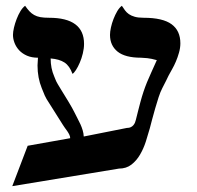

<svg xmlns="http://www.w3.org/2000/svg" viewBox="-20 -637 675 657"><path d="M560.1 -384.3Q557.6 -379.9 556.9 -378.4Q556.2 -377 554.4 -373.3Q552.7 -369.6 548.6 -361.3Q544.4 -353 535.2 -335Q528.8 -322.8 522.7 -304.2Q516.6 -285.6 511 -265.9Q505.4 -246.1 500.5 -228Q495.6 -210 492.7 -198.2Q486.8 -176.8 479 -152.6Q471.2 -128.4 459.2 -107.9Q447.3 -87.4 429.7 -73.7Q412.1 -60.1 387.2 -60.1L22 0L74.7 -138.2L220.2 -164.1Q220.2 -169.9 217.3 -176Q214.4 -182.1 210.2 -188.2Q206.1 -194.3 201.9 -199.7Q197.8 -205.1 195.3 -209.5Q184.1 -228 151.9 -278.3Q143.6 -291 139.4 -298.1Q135.3 -305.2 133.1 -310.3Q130.9 -315.4 128.9 -320.6Q127 -325.7 123 -335Q108.4 -370.6 108.4 -413.1Q108.4 -421.9 109.9 -439.5Q88.4 -439.5 72.3 -446.5Q56.2 -453.6 45.7 -464.8Q35.2 -476.1 29.8 -490Q24.4 -503.9 24.4 -517.6Q24.4 -527.8 27.8 -542.5Q31.2 -557.1 36.9 -571.8Q42.5 -586.4 50 -598.9Q57.6 -611.3 65.9 -617.2Q73.7 -606 80.8 -598.4Q87.9 -590.8 96.9 -585.7Q106 -580.6 117.9 -578.4Q129.9 -576.2 147.9 -576.2Q267.6 -576.2 267.6 -486.8Q267.6 -471.2 263.4 -454.1Q259.3 -437 252.9 -422.4Q246.6 -407.7 239.7 -397.2Q232.9 -386.7 228 -384.3Q218.3 -411.6 200.7 -423.1Q183.1 -434.6 153.3 -437Q153.3 -403.3 165.5 -375.5Q168.5 -368.7 169.7 -365.2Q170.9 -361.8 172.6 -358.4Q174.3 -355 177.5 -349.4Q180.7 -343.8 188 -332Q202.1 -309.1 214.6 -288.6Q227.1 -268.1 236.3 -249.5Q240.7 -240.2 245.8 -230.7Q251 -221.2 255.4 -211.4Q259.8 -201.7 262.9 -191.2Q266.1 -180.7 266.6 -169.9L414.1 -199.2Q422.4 -199.2 427.7 -201.9Q433.1 -204.6 436.5 -208.7Q439.9 -212.9 441.9 -217.5Q443.8 -222.2 444.8 -226.6Q449.2 -243.7 452.9 -258.8Q456.5 -273.9 460.4 -287.6Q465.8 -307.6 471.2 -323.7Q476.6 -339.8 483.2 -356Q489.7 -372.1 498 -389.9Q506.3 -407.7 516.6 -431.2Q498 -436.5 483.9 -438Q469.7 -439.5 462.9 -439.5Q408.2 -439.5 382.3 -460.4Q356.4 -481.4 356.4 -517.6Q356.4 -528.3 359.6 -543Q362.8 -557.6 368.4 -572Q374 -586.4 381.3 -598.9Q388.7 -611.3 397 -617.2Q402.3 -608.9 407.7 -601.6Q413.1 -594.2 421.1 -588.6Q429.2 -583 441.2 -579.6Q453.1 -576.2 471.7 -576.2Q536.6 -576.2 566.9 -554.2Q597.2 -532.2 597.2 -488.8Q597.2 -473.1 592.5 -456.8Q587.9 -440.4 581.8 -426.3Q575.7 -412.1 569.3 -400.9Q563 -389.6 560.1 -384.3Z"/></svg>

Font: Cardo
Style: Bold
Weight: 700
Designer: David J. Perry
Foundry: David J. Perry
Version: Version 1.0011